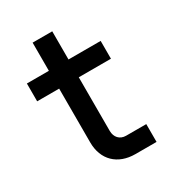

<svg xmlns="http://www.w3.org/2000/svg" viewBox="-170 -810 840 915"><g transform="rotate(-30 250.0 -352.5)"><path d="M423 0V-98H312C278 -98 256 -122 256 -157V-452H433V-550H256V-705H148V-550H27V-452H148V-156C148 -60 210 0 307 0Z"/></g></svg>

Font: Tekne LDO SemiBold
Style: Regular
Weight: 600
Monospace: yes
Designer: Alessio Laiso, Mario Rullo, Paolo Rosset
Foundry: Alessio Laiso
Version: Version 1.000;hotconv 1.0.109;makeotfexe 2.5.65596